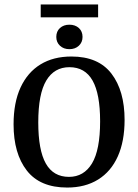

<svg xmlns="http://www.w3.org/2000/svg" viewBox="-20 -834 622 863"><path d="M282 9Q160 9 100.5 -67.5Q41 -144 41 -275Q41 -373 72.5 -441Q104 -509 162 -544.5Q220 -580 301 -580Q422 -580 481 -503Q540 -426 540 -295Q540 -199 509.5 -131Q479 -63 421 -27Q363 9 282 9ZM292 -532Q224 -532 188 -472Q152 -412 152 -284Q152 -159 186 -99Q220 -39 290 -39Q357 -39 393.5 -99.5Q430 -160 430 -289Q430 -412 396 -472Q362 -532 292 -532ZM292 -613Q266 -613 249.5 -628.5Q233 -644 233 -668Q233 -693 249.5 -708Q266 -723 292 -723Q318 -723 334.5 -708Q351 -693 351 -668Q351 -644 334.5 -628.5Q318 -613 292 -613ZM163 -814H421V-756H163Z"/></svg>

Font: Rasa Medium
Style: Regular
Weight: 500
Designer: Anna Giedrys (Yrsa+Rasa design), David Brezina (Yrsa art-direction, Rasa art-direction, design)
Foundry: Rosetta Type Foundry
Version: Version 2.004